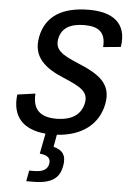

<svg xmlns="http://www.w3.org/2000/svg" viewBox="-66 -789 758 1136"><g transform="rotate(5 313.0 -221.0)"><path d="M518 -529.5 622.5 -539.5C645.5 -684.5 554 -742 416.5 -742C257 -742 159.5 -681 135.5 -556C112 -434.5 191.5 -374 298.5 -329C404.5 -284.5 453 -258 439.5 -190C426.5 -124.5 374.5 -83 278.5 -83C182 -83 136.5 -126.5 143 -220.5L36.5 -205.5C21 -76.5 86 -1.5 223 10.5L199.5 131C242 135.5 267.5 149.5 260.5 187C254 218.5 231 236.5 173 236.5H146L134 300.5H173.5C291 300.5 331 260 343.5 194C356.5 128.5 331.5 97.5 277.5 84L290.5 11C441.5 2.5 536.5 -75.5 560 -194.5C584 -318.5 503 -370 376.5 -422C279 -462.5 236.5 -490.5 249.5 -556.5C261.5 -617.5 310 -649.5 398 -649.5C481.5 -649.5 525 -616.5 518 -529.5Z"/></g></svg>

Font: Monaspace Neon Medium
Style: Italic
Weight: 500
Italic angle: -11°
Designer: Riley Cran & the Lettermatic Team
Foundry: Lettermatic
Version: Version 1.200 (Monaspace Neon)